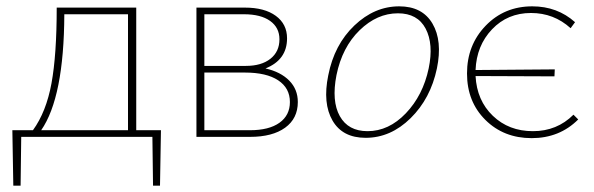

<svg xmlns="http://www.w3.org/2000/svg" viewBox="-20 -432 1875 606"><path d="M488 -21 485 154H463L461 0H47L45 154H22L19 -21H84Q126 -79 142.5 -169Q159 -259 159 -408H410V-21ZM110 -21H384V-387H183Q182 -125 110 -21Z M818 -216Q866 -205 893 -177.5Q920 -150 920 -110Q920 -58 880 -29Q840 0 769 0H600V-408H753Q815 -408 850.5 -382Q886 -356 886 -311Q886 -243 818 -216ZM750 -387H625V-224H756Q805 -224 833.5 -246.5Q862 -269 862 -308Q862 -345 832.5 -366Q803 -387 750 -387ZM769 -21Q829 -21 862 -44.5Q895 -68 895 -110Q895 -154 858 -178.5Q821 -203 753 -203H625V-21Z M1134 3Q1061 3 1029.5 -51.5Q998 -106 1016 -194Q1035 -291 1098.5 -351.5Q1162 -412 1240 -412Q1313 -412 1345 -357.5Q1377 -303 1359 -216Q1339 -121 1276 -59Q1213 3 1134 3ZM1140 -18Q1207 -18 1261 -74.5Q1315 -131 1333 -216Q1349 -293 1323.5 -341.5Q1298 -390 1236 -390Q1170 -390 1115 -336.5Q1060 -283 1042 -195Q1026 -113 1052.5 -65.5Q1079 -18 1140 -18Z M1790 -70 1805 -55Q1746 4 1658 4Q1570 4 1512 -53.5Q1454 -111 1454 -200Q1454 -290 1513 -351Q1572 -412 1660 -412Q1739 -412 1795 -362L1781 -343Q1728 -391 1656 -391Q1582 -391 1533 -339.5Q1484 -288 1481 -211L1731 -213L1730 -191L1481 -192Q1485 -115 1535.5 -66.5Q1586 -18 1662 -18Q1738 -18 1790 -70Z"/></svg>

Font: EauTestText Extralight
Style: Italic
Weight: 250
Italic angle: -12°
Designer: Christian Thalmann (Catharsis Fonts)
Version: Version 0.001;PS 000.001;hotconv 1.0.88;makeotf.lib2.5.64775